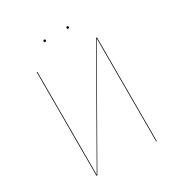

<svg xmlns="http://www.w3.org/2000/svg" viewBox="-188 -955 1031 1091"><g transform="rotate(-30 327.0 -409.5)"><path d="M258.1 -819.1C253.3 -819.1 250.7 -815.5 250.7 -811.7C250.7 -807.9 253.3 -804.4 258.1 -804.4C262.9 -804.4 265.5 -807.9 265.5 -811.7C265.5 -815.5 262.9 -819.1 258.1 -819.1ZM408.8 -819.1C403.9 -819.1 401.4 -815.5 401.4 -811.7C401.4 -807.9 403.9 -804.4 408.8 -804.4C413.6 -804.4 416.1 -807.9 416.1 -811.7C416.1 -815.5 413.6 -819.1 408.8 -819.1ZM524.5 -680.1H519.1L133.1 -4.4C133.2 -18.9 133.4 -37.9 133.4 -54.3V-680.1H129.3V0H134.7L520.7 -675.8C520.4 -655 520.4 -630.9 520.4 -608.1V0H524.5Z"/></g></svg>

Font: Fira Sans Four
Style: Regular
Weight: 100
Designer: Carrois Corporate & Edenspiekermann AG
Foundry: Carrois Corporate GbR & Edenspiekermann AG
Version: Version 4.203;PS 004.203;hotconv 1.0.88;makeotf.lib2.5.64775